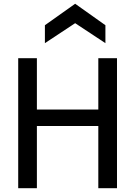

<svg xmlns="http://www.w3.org/2000/svg" viewBox="-20 -984 707 1004"><path d="M494.1 0H591.8V-679.7H494.1V-411.1H172.9V-679.7H75.2V0H172.9V-325.2H494.1ZM373 -964.4 214.8 -852.1V-758.3L373 -862.8L531.2 -758.3V-852.1Z"/></svg>

Font: Inder
Style: Regular
Weight: 400
Designer: Irina Smirnova
Foundry: Irina Smirnova
Version: Version 1.001